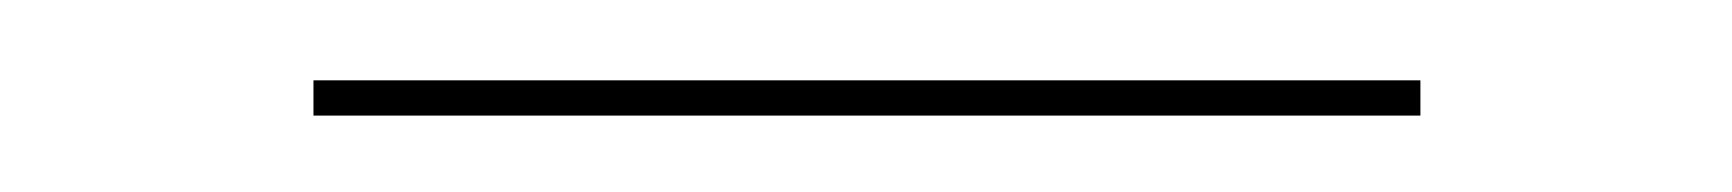

<svg xmlns="http://www.w3.org/2000/svg" viewBox="-20 -500 442 49"><path d="M60 -479.5V-470.5H342.5V-479.5Z"/></svg>

Font: Bodoni* 24
Style: Regular
Weight: 400
Version: Version 2.3